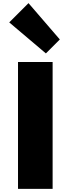

<svg xmlns="http://www.w3.org/2000/svg" viewBox="-20 -1206 451 1226"><path d="M362 -954 273 -865 39 -1063 162 -1186ZM316 0H95V-810H316Z"/></svg>

Font: TypoPRO Sinkin Sans
Style: 900 X Black
Weight: 950
Designer: Keith Bates
Foundry: K-Type
Version: Sinkin Sans (version 1.0)  by Keith Bates   •   © 2014   www